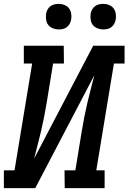

<svg xmlns="http://www.w3.org/2000/svg" viewBox="-27 -971 663 991"><path d="M-7 0V-92H48L139 -643H96V-735H302L303 -643H247L214 -441Q208 -405 201 -369Q194 -333 185.5 -296.5Q177 -260 167.5 -224Q158 -188 149 -152L454 -735H616V-643H561L470 -92H513V0H307L306 -92H362L395 -294Q401 -330 408 -366Q415 -402 423.5 -438.5Q432 -475 441.5 -511Q451 -547 460 -583L155 0ZM506 -819Q490 -819 475.5 -825Q461 -831 452 -842.5Q443 -854 441 -869.5Q439 -885 441 -901Q443 -912 448.5 -922Q454 -932 463.5 -939Q473 -946 484 -948.5Q495 -951 506 -951Q522 -951 536.5 -945Q551 -939 559.5 -927.5Q568 -916 570.5 -900.5Q573 -885 570 -869Q568 -858 562.5 -848Q557 -838 548 -831Q539 -824 528 -821.5Q517 -819 506 -819ZM276 -819Q260 -819 245.5 -825Q231 -831 222 -842.5Q213 -854 211 -869.5Q209 -885 211 -901Q213 -912 218.5 -922Q224 -932 233.5 -939Q243 -946 254 -948.5Q265 -951 276 -951Q292 -951 306.5 -945Q321 -939 329.5 -927.5Q338 -916 340.5 -900.5Q343 -885 340 -869Q338 -858 332.5 -848Q327 -838 318 -831Q309 -824 298 -821.5Q287 -819 276 -819Z"/></svg>

Font: Iosevka Etoile Semibold
Style: Italic
Weight: 600
Italic angle: -9°
Designer: Belleve Invis
Foundry: Belleve Invis
Version: Version 22.1.2; ttfautohint (v1.8.4)